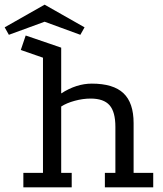

<svg xmlns="http://www.w3.org/2000/svg" viewBox="-79 -802 699 822"><path d="M21 0V-62H105V-555L10 -588L31 -650L183 -598V-402Q248 -444 314 -444Q406 -444 449.5 -403Q493 -362 493 -275V-62H577V0H370V-62H415V-259Q415 -323 390 -351.5Q365 -380 309 -380Q276 -380 241 -370.5Q206 -361 183 -346V-62H228V0ZM112 -782 283 -685 265 -653 112 -709 -41 -653 -59 -685Z"/></svg>

Font: Podkova
Style: Regular
Weight: 400
Designer: Ilya Yudin
Foundry: Cyreal (www.cyreal.org)
Version: Version 2.103